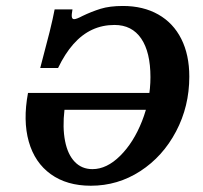

<svg xmlns="http://www.w3.org/2000/svg" viewBox="-20 -602 669 634"><path d="M72.5 -295.2H537.9L532.6 -239.5H192.9Q186.1 -181.1 194.8 -136.6Q203.5 -92 226.7 -67.8Q249.9 -43.5 285.3 -43.5Q332.5 -43.5 376.8 -87.5Q421.1 -131.4 448.9 -201.8Q476.8 -272.2 476.8 -347.1Q476.8 -430 446.2 -474.8Q415.6 -519.6 358.1 -519.6Q318.2 -519.6 284.4 -503.9Q250.6 -488.2 222.5 -456.5Q194.5 -424.9 171.7 -377.4H112.8Q132.4 -450.8 143.8 -496.5Q155.1 -542.3 160.4 -571H219.3Q216 -553.2 217.2 -546Q218.5 -538.7 224.9 -538.7Q228.9 -538.7 236.4 -541.7Q243.9 -544.7 252 -549.1Q282 -563.6 312.2 -573Q342.4 -582.3 385.9 -582.3Q452.9 -582.3 502.6 -554.2Q552.2 -526.1 578.6 -473.6Q605.1 -421.2 605.1 -348.9Q605.1 -250.9 561.4 -168.1Q517.8 -85.3 443.4 -37Q369 11.3 279.9 11.3Q200.8 11.3 147.8 -26.8Q94.7 -64.9 75 -134.5Q55.4 -204 72.5 -295.2Z"/></svg>

Font: Playfair Micro SmCond SmLight
Style: Italic
Weight: 360
Width: 4
Italic angle: -15.6°
Designer: Claus Eggers Sørensen
Foundry: Claus Eggers Sørensen
Version: Version 2.203;Glyphs 3.3 (3326)